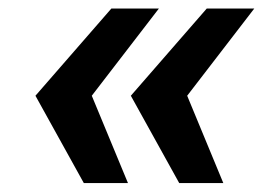

<svg xmlns="http://www.w3.org/2000/svg" viewBox="-20 -546 616 442"><path d="M173 -124.5 61.6 -325.6 236.4 -526.4H345.8L191.3 -325.6L274.6 -124.5ZM392.6 -124.5 281.2 -325.6 456 -526.4H565.4L410.9 -325.6L494.1 -124.5Z"/></svg>

Font: Archivo Variable SemiBold
Style: Italic
Weight: 600
Italic angle: -10°
Designer: Hector Gatti
Foundry: Omnibus-Type
Version: Version 2.001